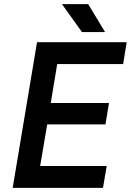

<svg xmlns="http://www.w3.org/2000/svg" viewBox="-20 -903 630 923"><path d="M158 -700H589L572 -595H255L224 -408H504L487 -305H207L173 -105H493L475 0H41ZM278 -883H404L485 -749H374Z"/></svg>

Font: Oak Sans Semibold
Style: Italic
Weight: 600
Italic angle: -9.49998°
Foundry: Erik Kennedy, Walven
Version: Version 1.000